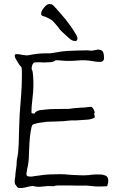

<svg xmlns="http://www.w3.org/2000/svg" viewBox="-20 -945 610 965"><path d="M461 -8Q455 -8 418 -12Q415 -12 368 -12Q337 -12 324 -13Q323 -13 297 -13Q272 -13 272 -13Q255 -12 250 -9Q235 -9 220 -10Q218 -10 180 -6Q160 -6 151 -9Q142 -12 118 -5.5Q94 1 76 0Q68 0 61 -13Q58 -17 56 -19Q55 -20 55 -24Q54 -26 54 -29V-39L55 -45V-48Q56 -52 56.5 -55Q57 -58 57 -61Q57 -71 61 -98Q64 -115 64 -134Q65 -145 67.5 -156Q70 -167 71 -177Q74 -210 74 -221Q75 -260 76 -298Q77 -336 79 -372Q82 -419 86 -464.5Q90 -510 90 -558Q90 -572 90 -583Q90 -600 88 -606Q87 -610 79 -617Q77 -619 68 -634Q62 -643 58 -651.5Q54 -660 54 -664Q54 -674 64 -673Q75 -673 85.5 -670.5Q96 -668 110 -667Q118 -666 126 -668Q134 -670 143 -671Q152 -673 163 -674Q174 -675 183 -676Q194 -677 205 -677Q228 -677 232 -677Q239 -678 276 -684Q299 -688 320 -689Q346 -690 369.5 -691Q393 -692 419 -692Q427 -691 435.5 -690.5Q444 -690 452 -692H454L456 -693H458Q459 -694 460 -694Q461 -693 462 -694Q463 -694 464.5 -694.5Q466 -695 468 -695Q469 -696 472 -696Q493 -695 498 -683.5Q503 -672 503 -654Q503 -632 476 -634Q459 -635 443.5 -638Q428 -641 409 -642Q390 -643 371 -641Q352 -639 330 -639Q321 -639 312 -639Q307 -639 298 -640Q289 -641 273 -642H270H262H259Q251 -634 233.5 -632.5Q216 -631 199 -631Q191 -632 182.5 -632Q174 -632 167 -632Q157 -631 154 -631Q151 -632 148 -628Q142 -619 141 -615Q139 -606 139 -598V-597L140 -596Q140 -595 141 -593Q143 -590 144.5 -581Q146 -572 146.5 -562Q147 -552 147.5 -542.5Q148 -533 148 -529Q148 -504 146.5 -482.5Q145 -461 142 -438Q140 -423 139 -409Q138 -395 138 -381Q139 -376 140.5 -375.5Q142 -375 145 -375L154 -374L157 -380Q158 -382 164 -385Q167 -386 171 -389H174L178 -391Q195 -393 214.5 -395Q234 -397 254 -397Q274 -398 292.5 -397.5Q311 -397 328 -398Q332 -399 350.5 -401Q369 -403 387 -404Q390 -405 396 -404L415 -406Q416 -406 417 -406L422 -407Q423 -407 424 -407Q429 -408 433.5 -408Q438 -408 439 -408H440Q447 -403 451.5 -394Q456 -385 456 -377V-376L452 -374L454 -369V-365H456V-357Q456 -354 452 -352Q451 -352 449 -351.5Q447 -351 445 -349Q444 -348 434 -346Q429 -345 424 -344Q423 -344 395 -342Q383 -341 380 -341Q372 -341 364.5 -340Q357 -339 347 -340Q335 -340 324 -338.5Q313 -337 300 -336Q286 -335 264 -334.5Q242 -334 216 -333Q207 -332 172 -327Q148 -322 143 -317Q138 -310 134 -283Q130 -259 128 -227Q126 -197 125.5 -170.5Q125 -144 123 -131Q122 -120 120.5 -113Q119 -106 117 -98Q116 -91 114.5 -83.5Q113 -76 113 -68Q113 -63 117 -61Q119 -58 127 -58Q132 -58 137 -57.5Q142 -57 148 -59Q149 -59 200 -66Q225 -69 254 -69Q280 -70 305 -69Q312 -68 331 -66.5Q350 -65 383 -64Q404 -63 428 -65L440 -67Q464 -69 485 -68Q497 -68 510.5 -62.5Q524 -57 524 -37Q524 -26 522 -20Q521 -17 520 -16Q520 -14 520 -11Q520 -8 518 -10V-9Q489 -7 461 -8ZM187 -873Q187 -873 187 -877Q186 -887 200 -905Q214 -924 228 -925Q231 -925 232 -924Q234 -924 237 -924Q243 -925 266 -898Q287 -875 310 -847Q333 -818 350.5 -791Q368 -764 369 -755Q370 -740 360 -739Q343 -738 327 -753Q310 -768 290 -787Q280 -796 272 -809Q271 -811 255 -829Q246 -840 237 -846Q228 -851 216 -857Q209 -861 200 -863Q188 -866 187 -873Z"/></svg>

Font: ToneOZ-Pinyin-Tsuipita-TC
Style: Regular
Weight: 400
Designer: ÂÆ£ÂøóÂáåJeffrey Xuan(jeffreyx@gmail.com, ToneOZ.com) ÈòøÂù§(cjkFonts)
Foundry: ToneOZ
Version: Version 0.24071